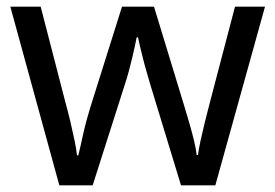

<svg xmlns="http://www.w3.org/2000/svg" viewBox="-20 -557 826 576"><path d="M431 -303Q425 -324 419 -344.5Q413 -365 408.5 -383.5Q404 -402 400 -418Q396 -434 394 -445H390Q388 -434 384.5 -418Q381 -402 376.5 -383Q372 -364 366.5 -343.5Q361 -323 354 -302L258 -1H158L11 -537H102L176 -251Q184 -222 191 -192.5Q198 -163 203.5 -136.5Q209 -110 211 -91H215Q218 -103 222 -121Q226 -139 230.5 -159Q235 -179 240.5 -199Q246 -219 251 -235L346 -537H442L534 -235Q541 -212 548.5 -186Q556 -160 562 -135.5Q568 -111 570 -92H574Q576 -109 581.5 -134.5Q587 -160 594.5 -190.5Q602 -221 610 -251L685 -537H775L626 -1H523Z"/></svg>

Font: Noto Sans Tai Tham
Style: Regular
Weight: 400
Designer: Monotype Design Team 2013. Revised by David WIlliams 2020
Foundry: Monotype Imaging Inc.
Version: Version 2.002